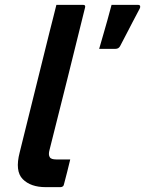

<svg xmlns="http://www.w3.org/2000/svg" viewBox="-20 -770 597 790"><path d="M184 -639Q191 -665 198 -694Q205 -723 212 -750H322Q333 -750 330 -739Q294 -593 257.5 -446.5Q221 -300 184 -154Q178 -133 185 -123Q188 -118 195 -116Q202 -114 211 -114H269Q263 -89 256.5 -63Q250 -37 243 -11Q242 -5 237.5 -2.5Q233 0 229 0H168Q106 0 73.5 -33Q41 -66 61 -143Q92 -267 122.5 -391Q153 -515 184 -639ZM455 -569H388Q399 -607 406.5 -633Q414 -659 421.5 -685.5Q429 -712 439 -750H547Q555 -750 556.5 -745.5Q558 -741 555 -735Q537 -701 526 -680Q515 -659 504 -637.5Q493 -616 474 -580Q468 -569 455 -569Z"/></svg>

Font: Recursive Sn Lnr St SmB
Style: Italic
Weight: 600
Italic angle: -15°
Version: Version 1.079;hotconv 1.0.112;makeotfexe 2.5.65598; ttfautoh